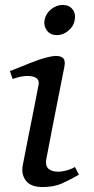

<svg xmlns="http://www.w3.org/2000/svg" viewBox="-20 -740 378 776"><path d="M210 -598Q184 -598 170 -616Q156 -634 160 -659Q165 -685 186.5 -702.5Q208 -720 234 -720Q259 -720 273 -702.5Q287 -685 282 -659Q278 -634 256.5 -616Q235 -598 210 -598ZM151 16Q105 16 85 -9.5Q65 -35 72 -72Q75 -87 81.5 -121Q88 -155 96.5 -197.5Q105 -240 113.5 -282Q122 -324 128 -356Q134 -388 136 -398Q141 -424 111 -431Q81 -438 31 -421L20 -453Q40 -460 70 -472.5Q100 -485 132 -496.5Q164 -508 190.5 -512.5Q217 -517 231.5 -508Q246 -499 240 -469Q234 -439 225.5 -396Q217 -353 207.5 -305Q198 -257 189.5 -213Q181 -169 175 -137.5Q169 -106 167 -96Q162 -66 180.5 -54.5Q199 -43 228.5 -47Q258 -51 283 -65L299 -34Q261 -12 229 2Q197 16 151 16Z"/></svg>

Font: Wittgenstein-Italic Regular
Style: Italic
Weight: 400
Italic angle: -11°
Designer: Jörg Drees
Foundry: Jörg Drees
Version: Version 1.000; ttfautohint (v1.8.4.7-5d5b)